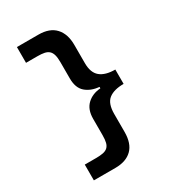

<svg xmlns="http://www.w3.org/2000/svg" viewBox="-220 -815 1039 1160"><g transform="rotate(-30 300.0 -235.0)"><path d="M393 69Q393 150 352 190Q311 230 236 230H86V120H165Q194 120 214 116Q234 112 246 101Q258 90 263 70.5Q268 51 268 20V-94Q268 -159 304.5 -193.5Q341 -228 398 -232V-242Q340 -247 304 -278.5Q268 -310 268 -376V-490Q268 -521 262.5 -540.5Q257 -560 245 -571Q233 -582 213.5 -586Q194 -590 166 -590H86V-700H236Q314 -700 353.5 -657Q393 -614 393 -538V-410Q393 -344 428.5 -314.5Q464 -285 533 -285V-185Q465 -185 429 -157Q393 -129 393 -56Z"/></g></svg>

Font: PT Mono
Style: Bold
Weight: 700
Monospace: yes
Designer: A.Korolkova, I.Chaeva
Foundry: ParaType Ltd
Version: Version 1.000 OFL